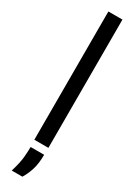

<svg xmlns="http://www.w3.org/2000/svg" viewBox="-228 -689 628 875"><g transform="rotate(30 86.0 -251.0)"><path d="M49 0V-675H123V0ZM30 173Q46 121 48.5 87Q51 53 51 37H122Q122 84 111.5 116.5Q101 149 86 173Z"/></g></svg>

Font: Bricolage Grotesque 48pt Light
Style: Regular
Weight: 300
Designer: Mathieu Triay
Foundry: Atelier Triay
Version: Version 1.000; ttfautohint (v1.8.4.7-5d5b);gftools[0.9.32]